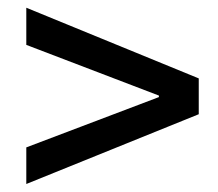

<svg xmlns="http://www.w3.org/2000/svg" viewBox="-20 -553 559 492"><path d="M47.4 -81.5V-175.3L387.2 -304.2V-308.1L47.4 -438V-533.2L489.3 -352.1V-260.3Z"/></svg>

Font: Reddit Sans Medium
Style: Regular
Weight: 500
Designer: Stephen Hutchings
Foundry: Reddit
Version: Version 1.014